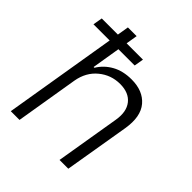

<svg xmlns="http://www.w3.org/2000/svg" viewBox="-200 -855 983 983"><g transform="rotate(45 291.5 -363.5)"><path d="M157.7 -340.9 101.2 0H38L158.7 -727.3H221.9L177.9 -459.9H183.6Q209.2 -502.5 253.9 -527.5Q298.7 -552.6 360.8 -552.6Q443.5 -552.6 486.7 -501.8Q529.8 -451 513.8 -353.3L454.5 0H391L449.2 -349.4Q460.6 -416.9 429.9 -455.8Q399.1 -494.7 335.6 -494.7Q270.2 -494.7 220.2 -453.5Q170.1 -412.3 157.7 -340.9ZM22.7 -614 31.6 -665.1H329.9L321 -614Z"/></g></svg>

Font: Inter Light  BETA
Style: Italic
Weight: 300
Italic angle: 9.39999°
Designer: Rasmus Andersson
Foundry: rsms
Version: Version 3.011;git-f93a4a705